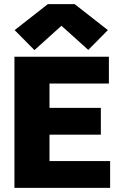

<svg xmlns="http://www.w3.org/2000/svg" viewBox="-20 -911 594 931"><path d="M50 0V-636H508V-506H220V-388H469V-258H220V-130H514V0ZM147 -668 51 -765 212 -891H342L503 -765L408 -669L278 -786Z"/></svg>

Font: Braah One
Style: Regular
Weight: 400
Designer: Ashish Kumar
Foundry: Ashish Kumar
Version: Version 1.001; ttfautohint (v1.8.4.7-5d5b);gftools[0.9.29]